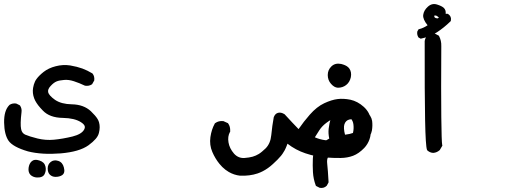

<svg xmlns="http://www.w3.org/2000/svg" viewBox="-25 -578 2545 938"><path d="M154.8 289.1Q146 288.6 138.2 285.4Q130.4 282.2 124.5 276.9Q111.8 264.2 114.7 241.7Q117.7 220.7 129.9 210Q143.1 197.8 167.5 206.1Q191.9 213.9 196.8 234.4Q201.7 252.9 193.8 270.5Q189.5 281.2 179 285.6Q168.5 290 154.8 289.1ZM246.1 286.1Q230.5 286.1 219.2 275.9Q208 265.1 208 245.1Q208 224.6 223.1 212.9Q238.3 201.2 259.5 208Q280.8 214.8 287.1 240.2Q294.4 267.1 278.3 277.8Q265.6 286.1 246.1 286.1ZM111.8 161.6Q38.1 140.1 16.6 109.4Q-3.9 79.1 -4.9 21Q-5.9 -38.1 20.5 -64.5L21 -65.4L22 -65.9Q36.1 -74.7 53.2 -72.3L54.7 -71.8L56.2 -71.3L69.8 -64.5L72.3 -63L73.7 -61Q82.5 -46.9 80.1 -29.8Q73.2 28.8 78.1 52.2Q80.1 63 85 69.3Q89.8 75.7 97.7 79.6Q117.7 88.4 158.2 98.6Q198.2 108.4 238.8 104.5Q280.8 100.6 329.1 88.9Q374 77.6 386.2 54.7Q389.6 48.3 389.6 42.7Q389.6 37.1 385 31.2Q380.4 25.4 370.6 19Q339.4 -1 282.2 -2Q217.3 -2.9 184.1 -38.1Q177.7 -44.9 172.1 -51Q166.5 -57.1 161.9 -63.2Q157.2 -69.3 153.6 -75Q149.9 -80.6 147 -86.2Q144 -91.8 142.1 -97.2Q132.3 -123 136.7 -148.9Q138.2 -157.7 140.4 -165Q142.6 -172.4 145.8 -179.2Q148.9 -186 153.3 -191.9Q159.2 -200.2 167.7 -208.7Q176.3 -217.3 188 -226.6Q199.7 -235.8 214.6 -242.9Q229.5 -250 247.1 -254.4Q282.7 -263.7 317.9 -258.3Q352.1 -252.4 377.4 -243.2Q390.1 -238.3 401.9 -232.7Q413.6 -227.1 424.8 -220.2L426.3 -219.2L427.7 -217.8Q432.6 -211.4 434.6 -203.4Q436.5 -195.3 435.5 -186L435.1 -184.1L434.1 -182.6L426.3 -168.9L425.3 -167L423.3 -165.5Q409.7 -156.7 391.1 -159.2L389.6 -159.7L388.2 -160.2Q362.8 -172.4 335.9 -181.2Q310.5 -189.5 288.6 -187.5Q276.9 -186.5 267.6 -184.8Q258.3 -183.1 251.5 -180.2Q245.1 -177.7 237.5 -172.1Q230 -166.5 221.7 -157.2Q207 -141.6 210.4 -127Q211.9 -120.1 220.2 -110.6Q228.5 -101.1 243.7 -90.3Q274.4 -69.3 325.7 -68.4Q383.8 -67.4 418.9 -34.7Q430.2 -23.9 438.2 -14.6Q446.3 -5.4 451.7 3.4Q457 12.2 459 20.5Q465.3 43 458.5 70.3Q455.1 85.9 442.1 100.8Q429.2 115.7 407.2 131.8Q362.8 163.6 271 171.4Q179.7 178.7 111.8 161.6Z M1147.5 280.3Q1118.2 276.9 1092.8 262.2Q1084.5 257.3 1076.4 251.2Q1068.4 245.1 1061 237.8Q1053.7 230.5 1046.9 222.2Q1025.9 196.3 1012.2 164.1Q997.6 130.4 1002.9 91.8Q1008.3 54.7 1023.9 26.4L1024.9 24.4L1026.4 23.4Q1043.5 11.2 1065.4 13.7H1066.9L1068.4 14.6L1085.9 22.5L1088.4 23.4L1089.8 25.4Q1100.6 40 1099.6 63V65.4L1098.1 67.4Q1086.4 88.9 1091.3 117.7Q1096.2 147 1118.2 172.4Q1139.2 195.8 1169.4 193.8Q1180.7 192.9 1190.7 191.4Q1200.7 189.9 1209 187.5Q1217.3 185.1 1224.6 181.9Q1231.9 178.7 1239.5 174.1Q1247.1 169.4 1255.1 162.6Q1263.2 155.8 1272 147.5Q1296.4 123.5 1300.3 82Q1304.7 36.6 1312.5 -5.9L1313 -6.8L1313.5 -7.8Q1319.8 -23.4 1333.7 -26.9Q1347.7 -30.3 1363.3 -21L1364.3 -20.5L1365.7 -19.5Q1385.3 2 1402.3 20Q1419.4 38.1 1433.6 52.7Q1459 15.6 1488.3 -17.6Q1522.5 -56.6 1559.1 -73.7Q1594.7 -90.3 1623.8 -94Q1652.8 -97.7 1687 -90.8Q1722.2 -83 1752 -56.2Q1782.7 -28.3 1786.6 8.8Q1788.6 25.9 1788.1 43.5Q1787.6 61 1785.6 79.1Q1784.2 91.3 1780 103Q1775.9 114.7 1769.5 125.2Q1763.2 135.7 1754.4 145Q1728 172.4 1699.7 183.1Q1671.9 193.4 1639.6 193.8Q1608.9 194.3 1564.9 191.4Q1519.5 188.5 1466.8 170.9Q1419.9 155.3 1379.4 124Q1377.4 129.9 1375.2 135.3Q1373 140.6 1370.8 145.8Q1368.7 150.9 1366 155.8Q1363.3 160.6 1360.4 165Q1355.5 173.8 1347.9 183.1Q1340.3 192.4 1330.6 202.1Q1320.8 211.9 1308.6 223.1Q1296.4 234.4 1283.9 243.2Q1271.5 252 1258.8 258.5Q1246.1 265.1 1232.9 269.5Q1194.8 282.2 1147.9 280.3ZM1682.1 101.1Q1696.3 85.9 1699.7 69.8Q1704.1 51.3 1701.7 30.8Q1699.7 12.2 1688 0Q1676.8 -11.7 1652.3 -10.3Q1625.5 -8.8 1607.4 -1Q1601.6 2 1595.2 5.4Q1588.9 8.8 1582 13.2Q1575.2 17.6 1568.4 22.9Q1548.3 38.1 1535.2 58.1Q1523.9 75.2 1513.2 92.8Q1537.6 103.5 1564 106.9Q1596.2 111.3 1627 111.3Q1633.8 111.3 1640.9 110.6Q1647.9 109.9 1655 108.6Q1662.1 107.4 1668.7 105.5Q1675.3 103.5 1682.1 101.1ZM1625.5 -149.4Q1616.2 -149.9 1607.7 -155Q1599.1 -160.2 1591.8 -168.9Q1584 -177.7 1580.1 -188.5Q1576.2 -199.2 1576.2 -211.4Q1576.2 -236.3 1593.8 -253.4Q1612.3 -271.5 1641.6 -265.6Q1647 -264.2 1651.6 -262.7Q1656.2 -261.2 1660.6 -259.3Q1665 -257.3 1668.9 -254.9Q1672.9 -252.4 1676 -249.5Q1679.2 -246.6 1681.6 -243.2Q1693.8 -225.6 1689 -200.7Q1683.6 -176.3 1666 -162.6Q1648.9 -149.4 1626 -149.4Z M1535.6 338.9 1522 332 1518.6 330.1 1517.1 326.7Q1511.7 312 1508.3 296.1Q1504.9 280.3 1503.9 263.2Q1502 230.5 1503.4 197.3Q1503.9 185.5 1506.3 175.3Q1508.8 165 1513.4 156.2Q1518.1 147.5 1524.4 140.1Q1529.3 135.3 1533.7 131.3Q1538.1 127.4 1542.5 123.8Q1546.9 120.1 1551.3 117.4Q1555.7 114.7 1560.1 112.3Q1571.8 106.4 1583.5 99.1Q1578.1 73.7 1580.6 51.3Q1582 38.6 1584.5 26.6Q1586.9 14.6 1590.8 2.9Q1598.6 -21.5 1616.7 -41Q1635.7 -60.5 1659.2 -65.9Q1681.6 -70.3 1708 -65.9Q1735.8 -61 1762.7 -36.6Q1775.9 -24.4 1783.4 -12.2Q1791 0 1793 12.7Q1795.9 35.2 1792 59.6Q1789.6 73.2 1781.5 86.4Q1773.4 99.6 1760.3 112.8Q1733.4 139.6 1701.7 146.5Q1673.3 151.9 1634.8 150.4Q1619.1 162.6 1602.1 171.4Q1586.4 179.7 1578.1 189.9Q1570.8 199.2 1573.7 223.6Q1575.2 237.8 1576.9 259.5Q1578.6 281.2 1580.1 310.1V313L1579.1 314.9L1572.3 327.6L1571.3 329.1L1570.3 330.1Q1558.1 342.3 1538.6 339.8L1537.1 339.4ZM1700.2 71.3Q1713.9 64.5 1717.3 54.7Q1721.7 42 1722.2 28.3Q1722.7 18.6 1711.4 10.3Q1700.2 2 1681.6 5.9Q1664.1 10.3 1657.7 28.8Q1654.8 37.1 1655.5 50.5Q1656.2 64 1660.6 80.1Q1672.9 78.6 1682.9 76.4Q1692.9 74.2 1700.2 71.3Z M2090.8 168.9Q2083 168.5 2076.2 165.5Q2069.3 162.6 2064 157.7L2062 156.2L2061 153.8Q2054.2 134.8 2051.8 9.3Q2049.3 -116.2 2049.8 -376V-377V-377.4Q2050.3 -380.9 2051.3 -384.3Q2052.2 -387.7 2053.7 -390.9Q2055.2 -394 2056.9 -397Q2058.6 -399.9 2060.5 -402.3L2061 -403.3L2062 -403.8Q2075.7 -416.5 2097.7 -414.1L2099.6 -413.6L2101.1 -413.1L2115.7 -405.3L2118.7 -403.8L2120.1 -401.4Q2131.8 -379.4 2130.9 -352.5Q2129.4 -127.4 2130.9 -6.3Q2132.3 114.7 2135.3 129.9L2136.2 133.3L2134.3 136.7L2124.5 153.3L2124 154.8L2122.6 155.8Q2109.4 167.5 2092.3 168.9H2091.8ZM2152.3 -510.7H2159.2H2162.1L2164.6 -509.3Q2181.6 -497.6 2177.7 -477.5L2176.8 -474.6L2174.8 -472.7Q2159.2 -457.5 2143.1 -444.6Q2127 -431.6 2109.9 -420.4Q2092.3 -409.2 2073.2 -401.6Q2054.2 -394 2033.2 -389.6L2029.3 -389.2L2026.4 -391.1L2021.5 -394L2019 -395.5L2018.1 -397.5Q2011.2 -409.7 2013.7 -423.8L2014.2 -425.3L2015.1 -426.8L2018.1 -431.6L2020 -435.1L2023.9 -436Q2029.3 -437.5 2034.4 -439.2Q2039.6 -440.9 2044.4 -443.4Q2049.3 -445.8 2054.2 -448.5Q2059.1 -451.2 2064 -454.6Q2040 -483.9 2042.5 -504.9Q2045.4 -527.3 2064.9 -544.9Q2085.4 -564 2110.8 -555.7Q2132.8 -548.8 2143.1 -539.6Q2154.3 -528.8 2152.3 -510.7ZM2119.6 -493.7 2117.2 -494.1 2115.2 -495.6Q2106.4 -503.9 2098.6 -502L2096.2 -501Q2096.2 -499.5 2097.2 -495.6Q2099.6 -488.3 2114.3 -488.3Z"/></svg>

Font: NaikaiFont
Style: Bold
Weight: 700
Version: Version 1.89